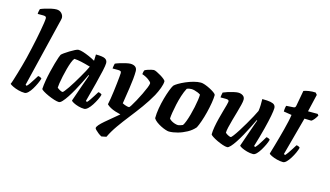

<svg xmlns="http://www.w3.org/2000/svg" viewBox="-107 -1164 2971 1728"><g transform="rotate(15 1378.5 -300.0)"><path d="M150 0Q121 0 91 -8Q61 -16 38.5 -27Q16 -38 8 -46Q15 -61 23.5 -89Q32 -117 43 -153Q54 -189 65 -229Q76 -269 86 -308Q96 -351 107 -398.5Q118 -446 127.5 -493Q137 -540 144.5 -581Q152 -622 156.5 -652.5Q161 -683 161 -697Q161 -709 153 -713Q145 -717 132 -717H80Q80 -730 83 -743.5Q86 -757 88 -764Q103 -771 130.5 -779.5Q158 -788 186 -794Q214 -800 234 -800Q263 -800 281.5 -781Q300 -762 300 -737Q300 -733 295.5 -713.5Q291 -694 285 -671L140 -73L151 -66Q162 -75 176 -95.5Q190 -116 204.5 -139Q219 -162 229 -178Q238 -178 249 -173Q260 -168 263 -163Q257 -142 244.5 -114.5Q232 -87 216 -60.5Q200 -34 182.5 -17Q165 0 150 0Z M469 0Q452 0 423.5 -9Q395 -18 366 -31Q337 -44 317 -56.5Q297 -69 295 -75Q297 -112 304.5 -155.5Q312 -199 322.5 -243Q333 -287 343.5 -324Q354 -361 362.5 -385.5Q371 -410 374 -414Q379 -421 398.5 -435Q418 -449 442.5 -464Q467 -479 488 -489.5Q509 -500 519 -500Q538 -500 564.5 -491.5Q591 -483 621 -470Q651 -457 679 -441L681 -500Q745 -500 767.5 -487.5Q790 -475 790 -448Q790 -427 779 -376.5Q768 -326 748.5 -249.5Q729 -173 702 -73L713 -66Q724 -76 737.5 -96Q751 -116 765.5 -138.5Q780 -161 790 -178Q799 -178 810 -173Q821 -168 823 -163Q818 -142 804.5 -114.5Q791 -87 774 -60.5Q757 -34 738.5 -17Q720 0 704 0Q678 0 650 -8Q622 -16 602.5 -26.5Q583 -37 580 -44L630 -188Q637 -207 642.5 -223Q648 -239 655 -257.5Q662 -276 670 -301L665 -304Q649 -270 628.5 -229Q608 -188 585.5 -147.5Q563 -107 541 -73.5Q519 -40 500.5 -20Q482 0 469 0ZM477 -96Q482 -96 494.5 -112Q507 -128 525 -153.5Q543 -179 562 -211Q581 -243 600 -275Q619 -307 633.5 -334.5Q648 -362 656 -380Q604 -395 569.5 -402.5Q535 -410 504 -412Q493 -400 482 -371.5Q471 -343 461 -306Q451 -269 443 -231.5Q435 -194 430.5 -164.5Q426 -135 426 -123Q436 -113 452.5 -104.5Q469 -96 477 -96Z M919 200Q903 192 887 179.5Q871 167 860.5 156Q850 145 850 140Q850 128 866.5 109Q883 90 910.5 66.5Q938 43 969.5 17Q1001 -9 1033 -36Q1007 -42 982 -50Q957 -58 936 -69.5Q915 -81 901 -95Q906 -116 911.5 -150Q917 -184 922 -222.5Q927 -261 931 -297.5Q935 -334 937.5 -360.5Q940 -387 940 -396Q940 -409 932 -413Q924 -417 910 -417H858Q858 -422 859.5 -432Q861 -442 863 -451.5Q865 -461 866 -464Q881 -471 908 -479.5Q935 -488 962 -494Q989 -500 1003 -500Q1032 -500 1049 -487Q1066 -474 1066 -446Q1066 -416 1062 -374Q1058 -332 1051 -287Q1044 -242 1038 -202.5Q1032 -163 1028 -138Q1038 -133 1050 -128Q1062 -123 1073 -121Q1084 -119 1091 -119Q1095 -119 1109 -141Q1123 -163 1141.5 -197Q1160 -231 1178 -268Q1196 -305 1207.5 -334Q1219 -363 1219 -375Q1219 -381 1211.5 -389Q1204 -397 1191 -406.5Q1178 -416 1162 -424Q1146 -432 1130 -437Q1130 -445 1133 -458Q1136 -471 1138 -474Q1146 -480 1163 -486Q1180 -492 1197 -496Q1214 -500 1221 -500Q1231 -500 1249.5 -491Q1268 -482 1289 -469.5Q1310 -457 1324.5 -444.5Q1339 -432 1339 -426Q1339 -400 1324.5 -361Q1310 -322 1290 -285Q1254 -221 1209 -159Q1164 -97 1117.5 -38Q1071 21 1030.5 78.5Q990 136 964 191Z M1494 0Q1483 0 1461.5 -7Q1440 -14 1416.5 -26Q1393 -38 1373 -53Q1353 -68 1344 -84Q1344 -128 1352.5 -177.5Q1361 -227 1374 -273.5Q1387 -320 1400.5 -355.5Q1414 -391 1425 -408Q1435 -419 1461 -434.5Q1487 -450 1521.5 -465Q1556 -480 1592.5 -490Q1629 -500 1660 -500Q1675 -500 1698 -492Q1721 -484 1745.5 -471.5Q1770 -459 1787.5 -446.5Q1805 -434 1808 -425Q1808 -394 1800.5 -349Q1793 -304 1781 -256Q1769 -208 1754.5 -166.5Q1740 -125 1728 -102Q1700 -69 1659 -46.5Q1618 -24 1574.5 -12Q1531 0 1494 0ZM1558 -77Q1562 -77 1570 -79Q1578 -81 1586.5 -84Q1595 -87 1602 -90Q1612 -104 1623 -133Q1634 -162 1644 -198.5Q1654 -235 1662 -272.5Q1670 -310 1674.5 -342Q1679 -374 1679 -393Q1668 -401 1652.5 -407.5Q1637 -414 1621 -418Q1605 -422 1593 -422Q1582 -422 1571.5 -420Q1561 -418 1550 -413Q1532 -379 1518.5 -336.5Q1505 -294 1495.5 -251Q1486 -208 1480.5 -172.5Q1475 -137 1474 -116Q1481 -106 1495.5 -97Q1510 -88 1527.5 -82.5Q1545 -77 1558 -77Z M2037 0Q2020 0 1993.5 -9Q1967 -18 1939.5 -31Q1912 -44 1893.5 -56.5Q1875 -69 1873 -75Q1873 -106 1880 -145.5Q1887 -185 1897.5 -226.5Q1908 -268 1918.5 -304.5Q1929 -341 1936 -366.5Q1943 -392 1943 -398Q1943 -410 1935 -413.5Q1927 -417 1913 -417H1864Q1864 -430 1867 -443.5Q1870 -457 1871 -464Q1886 -471 1912.5 -479.5Q1939 -488 1966 -494Q1993 -500 2007 -500Q2033 -500 2051.5 -487.5Q2070 -475 2070 -450Q2070 -433 2062 -400.5Q2054 -368 2042.5 -328Q2031 -288 2019.5 -247.5Q2008 -207 2000.5 -174Q1993 -141 1993 -123Q2002 -113 2019 -104.5Q2036 -96 2044 -96Q2050 -96 2067 -118.5Q2084 -141 2107 -177Q2130 -213 2153.5 -253.5Q2177 -294 2196.5 -330Q2216 -366 2226 -388Q2230 -413 2231 -444.5Q2232 -476 2231 -500Q2282 -500 2309 -494.5Q2336 -489 2346.5 -477.5Q2357 -466 2357 -448Q2357 -427 2347.5 -376Q2338 -325 2318.5 -248.5Q2299 -172 2269 -73L2280 -66Q2291 -76 2305 -96Q2319 -116 2332.5 -139Q2346 -162 2356 -178Q2365 -178 2376.5 -173Q2388 -168 2390 -163Q2385 -142 2372 -114.5Q2359 -87 2343 -60.5Q2327 -34 2310 -17Q2293 0 2278 0Q2250 0 2221 -8Q2192 -16 2171 -26.5Q2150 -37 2147 -44L2197 -188Q2209 -223 2220 -254Q2231 -285 2237 -301L2232 -304Q2216 -270 2195.5 -229Q2175 -188 2152.5 -147.5Q2130 -107 2108 -73.5Q2086 -40 2067.5 -20Q2049 0 2037 0Z M2557 0Q2530 0 2499.5 -8Q2469 -16 2447.5 -26.5Q2426 -37 2423 -44Q2435 -84 2447 -126Q2459 -168 2470.5 -209.5Q2482 -251 2492 -290Q2502 -329 2510 -364.5Q2518 -400 2522 -430L2447 -442Q2447 -461 2449.5 -476Q2452 -491 2455 -497L2521 -501Q2532 -502 2536.5 -507Q2541 -512 2543 -524L2569 -666Q2585 -673 2616.5 -678Q2648 -683 2680 -681L2695 -663L2657 -500H2747L2757 -487Q2748 -469 2733.5 -450.5Q2719 -432 2707 -426L2643 -428L2547 -73L2559 -66Q2569 -76 2583.5 -96.5Q2598 -117 2612 -139.5Q2626 -162 2636 -178Q2646 -178 2656.5 -173Q2667 -168 2669 -163Q2664 -142 2651.5 -114.5Q2639 -87 2622.5 -60.5Q2606 -34 2589 -17Q2572 0 2557 0Z"/></g></svg>

Font: Texturina 12pt ExtraBold
Style: Italic
Weight: 800
Italic angle: -11°
Designer: Guillermo Torres Carreño
Foundry: Omnibus-Type
Version: Version 1.002